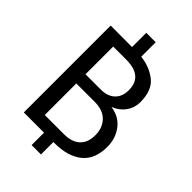

<svg xmlns="http://www.w3.org/2000/svg" viewBox="-274 -918 1111 1111"><g transform="rotate(45 281.5 -363.0)"><path d="M219.2 0H53.7V-710.9L229 -710.4V-826.7H306.2V-708.5Q382.3 -699.7 435.5 -657.2Q488.8 -614.7 488.8 -518.6Q488.8 -472.7 462.9 -436.3Q437 -399.9 390.1 -380.9Q460 -371.1 498.3 -320.3Q536.6 -269.5 536.6 -200.7Q536.6 -99.1 475.1 -49.6Q413.6 0 306.2 0H295.9V101.6H219.2ZM149.9 -333.5V-75.2H306.2Q372.1 -75.2 406 -107.7Q439.9 -140.1 439.9 -199.7Q439.9 -258.8 404.1 -296.1Q368.2 -333.5 301.3 -333.5ZM149.9 -408.7H276.4Q330.1 -408.7 361.3 -438.2Q392.6 -467.8 392.6 -520.5Q392.6 -578.1 358.6 -606.7Q324.7 -635.3 256.3 -635.3H149.9Z"/></g></svg>

Font: Roboto Web
Style: Regular
Weight: 400
Designer: Google
Version: Version 1.200310; 2013